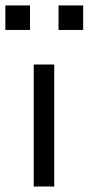

<svg xmlns="http://www.w3.org/2000/svg" viewBox="-41 -680 324 700"><path d="M-21.5 -570.8V-660.2H68.4V-570.8ZM82 0V-444.8H156.7V0ZM172.4 -570.8V-660.2H262.2V-570.8Z"/></svg>

Font: CMU Sans Serif
Style: Medium
Weight: 500
Version: Version 0.7.0